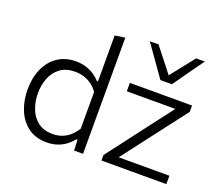

<svg xmlns="http://www.w3.org/2000/svg" viewBox="-127 -957 1322 1151"><g transform="rotate(20 534.0 -381.0)"><path d="M269.5 10.5Q198 10.5 150 -25.5Q102 -61.5 78.2 -120.8Q54.5 -180 54.5 -249.5Q54.5 -323 80 -381.2Q105.5 -439.5 154.2 -473Q203 -506.5 271.5 -506.5Q306.5 -506.5 336.5 -497Q366.5 -487.5 389.2 -472Q412 -456.5 426.5 -439H434.5V-494Q434.5 -557 434.5 -616.5Q434.5 -676 434.5 -731.5L499 -741Q499 -680 499 -619.8Q499 -559.5 499 -494V-219.5Q499 -158.5 499 -107Q499 -55.5 499 0H442L439 -68.5H432Q411.5 -43 387 -25.5Q362.5 -8 333.2 1.2Q304 10.5 269.5 10.5ZM286 -49Q319.5 -49 347 -59.8Q374.5 -70.5 396 -90Q417.5 -109.5 434.5 -137V-371Q417.5 -396 394.2 -412.8Q371 -429.5 343.8 -438Q316.5 -446.5 287.5 -446.5Q230.5 -446.5 193.8 -419.8Q157 -393 138.8 -348.2Q120.5 -303.5 120.5 -249Q120.5 -197 137.8 -151.5Q155 -106 191.5 -77.5Q228 -49 286 -49ZM616.5 0V-35Q660 -92.5 702.2 -147.5Q744.5 -202.5 781 -251L947 -468.5L957 -442H844Q816 -442 777.8 -442Q739.5 -442 697.5 -442Q655.5 -442 617.5 -442V-495.5H1014V-455Q994.5 -429 967.8 -394.2Q941 -359.5 912.8 -322.8Q884.5 -286 859 -252.5L693.5 -36L685.5 -53.5H810.5Q839 -53.5 877 -53.5Q915 -53.5 955.5 -53.5Q996 -53.5 1030.5 -53.5V0ZM783.5 -574Q749 -623.5 714.2 -672.5Q679.5 -721.5 644.5 -770.5L699.5 -771.5Q732.5 -730 764.8 -688.8Q797 -647.5 830 -605.5H810.5Q844 -647.5 876 -688Q908 -728.5 940.5 -769.5H996Q961.5 -721.5 926.5 -672.5Q891.5 -623.5 857 -574Z"/></g></svg>

Font: Commissioner Thin Light
Style: Regular
Weight: 300
Version: Version 1.000